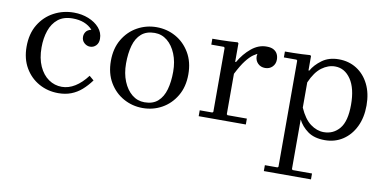

<svg xmlns="http://www.w3.org/2000/svg" viewBox="-70 -672 2257 1123"><g transform="rotate(10 1059.0 -110.0)"><path d="M279 10Q216 10 164 -19Q112 -48 81 -101Q50 -154 50 -226Q50 -303 83 -357.5Q116 -412 170.5 -441Q225 -470 289 -470Q336 -470 376 -454Q416 -438 440.5 -410Q465 -382 465 -345Q465 -320 450.5 -305Q436 -290 415 -290Q396 -290 380.5 -304Q365 -318 365 -340Q365 -356 374 -369.5Q383 -383 406 -389Q385 -412 355.5 -423.5Q326 -435 288 -435Q234 -435 201 -408.5Q168 -382 152.5 -337Q137 -292 137 -237Q137 -172 158 -125.5Q179 -79 214.5 -54.5Q250 -30 293 -30Q333 -30 371 -53.5Q409 -77 443 -122L470 -99Q445 -65 417 -40.5Q389 -16 355 -3Q321 10 279 10Z M780 -470Q842 -470 894 -441Q946 -412 978 -358Q1010 -304 1010 -230Q1010 -156 978 -102Q946 -48 894 -19Q842 10 780 10Q719 10 666.5 -19Q614 -48 582 -102Q550 -156 550 -230Q550 -304 582 -358Q614 -412 666.5 -441Q719 -470 780 -470ZM785 -25Q835 -25 864.5 -51.5Q894 -78 907 -124Q920 -170 920 -230Q920 -289 901 -335.5Q882 -382 849.5 -408.5Q817 -435 775 -435Q726 -435 696 -409Q666 -383 653 -336.5Q640 -290 640 -230Q640 -171 659 -124.5Q678 -78 710.5 -51.5Q743 -25 785 -25Z M1272 -350Q1301 -401 1343.5 -436Q1386 -471 1435 -470Q1460 -470 1475.5 -461Q1491 -452 1498 -437.5Q1505 -423 1505 -405Q1505 -379 1488 -362Q1471 -345 1445 -345Q1419 -345 1402 -362Q1385 -379 1385 -405Q1385 -414 1391 -429Q1397 -444 1404 -451L1403 -425Q1384 -419 1364 -405Q1344 -391 1321.5 -362Q1299 -333 1272 -280ZM1272 -40 1277 -35H1392V0H1112V-35H1187L1192 -40V-420L1187 -425H1112V-460Q1138 -460 1162.5 -460.5Q1187 -461 1211.5 -462Q1236 -463 1262 -465L1267 -460V-350H1272Z M1862 -470Q1922 -470 1968.5 -440.5Q2015 -411 2041.5 -357.5Q2068 -304 2068 -232Q2068 -160 2041.5 -105.5Q2015 -51 1968.5 -20.5Q1922 10 1862 10Q1799 10 1760.5 -18Q1722 -46 1703 -85V210L1708 215H1823V250H1543V215H1618L1623 210V-420L1618 -425H1543V-460Q1569 -460 1593.5 -460.5Q1618 -461 1642.5 -462Q1667 -463 1693 -465L1698 -460V-375H1703Q1722 -410 1762.5 -440Q1803 -470 1862 -470ZM1848 -35Q1905 -35 1941.5 -78.5Q1978 -122 1978 -220Q1978 -318 1941.5 -371.5Q1905 -425 1848 -425Q1807 -425 1769 -397Q1731 -369 1703 -305V-155Q1731 -91 1769 -63Q1807 -35 1848 -35Z"/></g></svg>

Font: Brygada 1918
Style: Regular
Weight: 400
Designer: Mateusz Machalski | Borys Kosmynka | Przemek Hoffer
Foundry: NIEPODLEGLA 2018
Version: Version 3.006